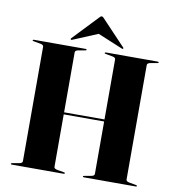

<svg xmlns="http://www.w3.org/2000/svg" viewBox="-95 -976 969 1060"><g transform="rotate(10 390.0 -446.0)"><path d="M188 -334.5H577V-323H188ZM276.5 -29Q276.5 -23 282 -19.5Q287.5 -16 297.5 -14.5L332 -8.5Q339 -7.5 339 -4Q339 -2 337.5 -1Q336 0 333 0H42.5Q39.5 0 38 -1Q36.5 -2 36.5 -4Q36.5 -7.5 44 -8.5L78 -14.5Q88.5 -16 94 -19.5Q99.5 -23 99.5 -29V-671Q99.5 -677 94 -680.5Q88.5 -684 78 -685.5L44 -691.5Q36.5 -692.5 36.5 -696Q36.5 -697.5 38 -698.8Q39.5 -700 42.5 -700H333Q336 -700 337.5 -698.8Q339 -697.5 339 -696Q339 -692.5 332 -691.5L297.5 -685.5Q287.5 -684 282 -680.5Q276.5 -677 276.5 -671ZM680.5 -29Q680.5 -23 686 -19.5Q691.5 -16 701.5 -14.5L735.5 -8.5Q743 -7.5 743 -4Q743 -2 741.5 -1Q740 0 737 0H446.5Q443.5 0 442 -1Q440.5 -2 440.5 -4Q440.5 -7.5 448 -8.5L482 -14.5Q492.5 -16 497.8 -19.5Q503 -23 503 -29V-671Q503 -677 497.8 -680.5Q492.5 -684 482 -685.5L448 -691.5Q440.5 -692.5 440.5 -696Q440.5 -697.5 442 -698.8Q443.5 -700 446.5 -700H737Q740 -700 741.5 -698.8Q743 -697.5 743 -696Q743 -692.5 735.5 -691.5L701.5 -685.5Q691.5 -684 686 -680.5Q680.5 -677 680.5 -671ZM428 -810.5H351L528 -737Q534 -734 536 -736Q537.5 -737.5 537.5 -739.5Q537.5 -741.5 535 -744L402.5 -884Q399 -888 396.5 -890Q394 -892 389.5 -892Q385.5 -892 383 -890Q380.5 -888 377 -884L244 -744Q242 -741.5 242.2 -739.5Q242.5 -737.5 243.5 -736Q246 -734 252 -737Z"/></g></svg>

Font: Fraunces 120pt
Style: Bold
Weight: 700
Version: Version 1.000;[b76b70a41]